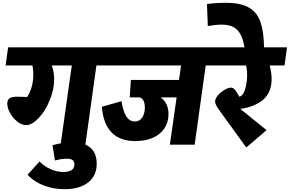

<svg xmlns="http://www.w3.org/2000/svg" viewBox="-20 -1034 2071 1372"><path d="M755 -566H669L590 0H413L493 -566H350Q367 -520 367 -467Q367 -395 335.5 -318Q304 -241 256.5 -190.5Q209 -140 166 -140Q136 -140 104.5 -164.5Q73 -189 52.5 -225.5Q32 -262 32 -295Q32 -320 48 -331.5Q64 -343 104 -343L174 -341Q218 -408 218 -503Q218 -537 212 -566H20L38 -696H774Z M262 120Q297 155 342 175Q387 195 431 195Q512 195 512 140Q512 100 458 100Q419 100 373 113L355 4Q424 -17 495 -17Q581 -17 626 21.5Q671 60 671 136Q671 223 609 270.5Q547 318 443 318Q361 318 292.5 291.5Q224 265 177 215Z M1536 -566H1450L1371 0H1194L1242 -338H1128Q1184 -298 1184 -218Q1184 -161 1155.5 -117.5Q1127 -74 1073.5 -50Q1020 -26 947 -26Q836 -26 776.5 -88.5Q717 -151 708 -271L848 -311Q861 -234 884 -200Q907 -166 943 -166Q979 -166 997 -195Q1015 -224 1015 -266Q1015 -298 1004 -317.5Q993 -337 972 -338H907L915 -463H1259L1274 -566H713L731 -696H1555Z M2013 -566H1907Q1921 -512 1921 -470Q1921 -374 1861 -322Q1801 -270 1697 -256L1885 -104L1740 20L1548 -245Q1517 -287 1517 -308Q1517 -329 1537 -352.5Q1557 -376 1584.5 -392Q1612 -408 1630 -408Q1646 -408 1658.5 -393Q1671 -378 1690 -343Q1717 -349 1731.5 -396.5Q1746 -444 1746 -498Q1746 -535 1739 -566H1493L1511 -696H2031Z M1564 -858Q1524 -858 1465 -848L1459 -1005Q1517 -1014 1595 -1014Q1702 -1014 1761 -978.5Q1820 -943 1843 -872Q1866 -801 1867 -683L1731 -673Q1721 -742 1702 -781.5Q1683 -821 1650 -839.5Q1617 -858 1564 -858Z"/></svg>

Font: FiraGO Heavy
Style: Italic
Weight: 900
Italic angle: -8°
Designer: bBox Type GmbH
Foundry: bBox Type GmbH
Version: Version 1.001